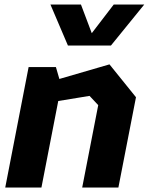

<svg xmlns="http://www.w3.org/2000/svg" viewBox="-20 -842 668 862"><path d="M349 0H511.5L590.5 -405.5L471.5 -553L246.5 -487.5L231 -541H108.5L3.5 0H166L241.5 -388.5L382 -411.5L421 -370ZM206.5 -821.5H343.5L392 -693L490.5 -821.5H627.5L478 -637.5H285Z"/></svg>

Font: Monaspace Krypton ExtraBold
Style: Italic
Weight: 800
Italic angle: -11°
Designer: Riley Cran & the Lettermatic Team
Foundry: Lettermatic
Version: Version 1.101 (Monaspace Krypton)